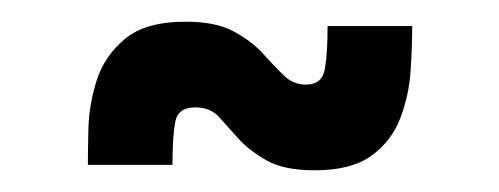

<svg xmlns="http://www.w3.org/2000/svg" viewBox="-20 -357 460 177"><path d="M270 -200Q242 -200 226 -209Q210 -218 200 -229Q190 -240 182 -249Q174 -258 160 -258Q144 -258 141.5 -244.5Q139 -231 139 -205H61Q61 -217 61.5 -238.5Q62 -260 69 -282.5Q76 -305 95 -321Q114 -337 151 -337Q179 -337 195.5 -328Q212 -319 222 -308Q232 -297 241 -288Q250 -279 262 -279Q277 -279 279.5 -293.5Q282 -308 282 -333H360Q360 -314 358.5 -291.5Q357 -269 349 -248Q341 -227 322.5 -213.5Q304 -200 270 -200Z"/></svg>

Font: Darker Grotesque Black
Style: Regular
Weight: 900
Designer: Gabriel Lam
Foundry: TypeRant
Version: Version 1.000;gftools[0.9.28]